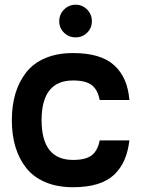

<svg xmlns="http://www.w3.org/2000/svg" viewBox="-20 -763 599 807"><path d="M287.1 -424.8Q154.8 -424.8 154.8 -257.8Q154.8 -90.8 287.1 -90.8Q340.8 -90.8 366 -110.6Q391.1 -130.4 398.9 -172.9H523.9Q518.1 -125.5 502.9 -90.6Q487.8 -55.7 460.4 -29.3Q433.1 -2.9 389.6 10.5Q346.2 23.9 287.1 23.9Q220.7 23.9 170.7 2.7Q120.6 -18.6 90.3 -56.9Q60.1 -95.2 44.9 -145.5Q29.8 -195.8 29.8 -257.8Q29.8 -319.8 44.9 -370.1Q60.1 -420.4 90.3 -459Q120.6 -497.6 170.7 -518.8Q220.7 -540 287.1 -540Q403.3 -540 459.7 -489Q516.1 -438 523.9 -342.8H398.9Q391.1 -385.3 366 -405Q340.8 -424.8 287.1 -424.8ZM229 -673.8Q229 -702.6 249.3 -722.9Q269.5 -743.2 297.9 -743.2Q326.2 -743.2 346.2 -722.9Q366.2 -702.6 366.2 -673.8Q366.2 -645.5 346.4 -625.7Q326.7 -606 297.9 -606Q269 -606 249 -625.7Q229 -645.5 229 -673.8Z"/></svg>

Font: Miedinger*
Style: Bold
Weight: 700
Version: Version 001.000